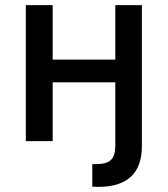

<svg xmlns="http://www.w3.org/2000/svg" viewBox="-20 -552 656 751"><path d="M431 -532H535V-158V0V19Q535 179 364 179Q362 179 352 178.5Q342 178 341 178V90H355Q397 90 414 73.5Q431 57 431 18V0V-158V-230H186V0H81V-532H186V-319H431Z"/></svg>

Font: Manrope Medium
Style: Medium
Weight: 500
Designer: Mikhail Sharanda
Foundry: Mikhail Sharanda
Version: Version 4.000;hotconv 1.0.109;makeotfexe 2.5.65596